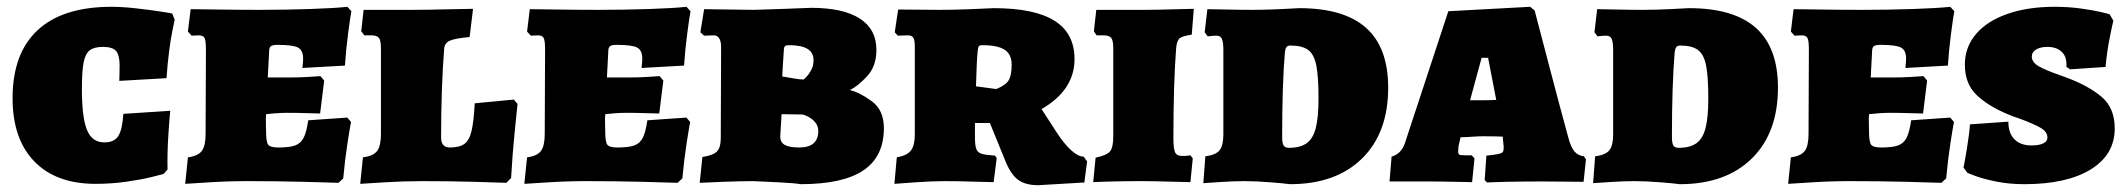

<svg xmlns="http://www.w3.org/2000/svg" viewBox="-20 -533 6258 565"><path d="M17 -244Q17 -376 91 -444.5Q165 -513 308 -513Q340 -513 380 -508.5Q420 -504 449.5 -499.5Q479 -495 487 -493L494 -475Q493 -469 488 -446Q483 -423 478 -385Q473 -347 470 -303L331 -295Q331 -299 331.5 -310.5Q332 -322 332 -340Q332 -371 321.5 -383Q311 -395 283 -395Q257 -395 244 -385Q231 -375 226 -349Q221 -323 221 -272Q221 -187 236 -150.5Q251 -114 287 -114Q316 -114 328 -132.5Q340 -151 343 -198L481 -207Q479 -191 475.5 -137Q472 -83 473 -34L461 -21Q454 -19 426 -12Q398 -5 353.5 1.5Q309 8 261 8Q145 8 81 -58Q17 -124 17 -244Z M533 -70Q563 -74 574 -89Q585 -104 585 -139L586 -387Q586 -413 582 -421Q578 -429 565 -429L544 -428L533 -440L541 -506Q562 -506 620.5 -505Q679 -504 744 -504Q819 -504 893 -506.5Q967 -509 1002 -513L1014 -500Q1011 -485 1004.5 -435.5Q998 -386 995 -340L870 -333Q870 -336 871 -344Q872 -352 872 -361Q872 -385 857 -393Q842 -401 797 -401Q782 -401 777 -397Q772 -393 772 -382L768 -305H833Q858 -305 885 -306.5Q912 -308 923 -309L934 -296L922 -199Q912 -199 884 -200Q856 -201 825 -201Q808 -201 789 -199.5Q770 -198 763 -197Q762 -186 762.5 -170Q763 -154 763 -146Q763 -116 769 -107.5Q775 -99 799 -99Q832 -99 848.5 -105Q865 -111 873.5 -127.5Q882 -144 887 -179L1002 -187L1013 -174Q1010 -160 1002.5 -111.5Q995 -63 990 -8L976 5Q953 4 872.5 2Q792 0 708 0Q652 0 596.5 3.5Q541 7 525 8Z M1048 -70Q1079 -74 1090 -89Q1101 -104 1101 -139V-390Q1101 -414 1095 -421.5Q1089 -429 1072 -429H1052L1043 -441L1050 -504H1189Q1234 -504 1291.5 -505.5Q1349 -507 1372 -507L1362 -424Q1318 -420 1303 -413Q1288 -406 1287 -389Q1278 -272 1278 -128Q1278 -99 1304 -99Q1332 -99 1346.5 -109.5Q1361 -120 1367.5 -147Q1374 -174 1377 -229L1492 -240L1503 -227Q1501 -209 1494.5 -144.5Q1488 -80 1484 -9L1470 5Q1449 4 1375 2Q1301 0 1223 0Q1168 0 1112 3.5Q1056 7 1040 8Z M1531 -70Q1561 -74 1572 -89Q1583 -104 1583 -139L1584 -387Q1584 -413 1580 -421Q1576 -429 1563 -429L1542 -428L1531 -440L1539 -506Q1560 -506 1618.5 -505Q1677 -504 1742 -504Q1817 -504 1891 -506.5Q1965 -509 2000 -513L2012 -500Q2009 -485 2002.5 -435.5Q1996 -386 1993 -340L1868 -333Q1868 -336 1869 -344Q1870 -352 1870 -361Q1870 -385 1855 -393Q1840 -401 1795 -401Q1780 -401 1775 -397Q1770 -393 1770 -382L1766 -305H1831Q1856 -305 1883 -306.5Q1910 -308 1921 -309L1932 -296L1920 -199Q1910 -199 1882 -200Q1854 -201 1823 -201Q1806 -201 1787 -199.5Q1768 -198 1761 -197Q1760 -186 1760.5 -170Q1761 -154 1761 -146Q1761 -116 1767 -107.5Q1773 -99 1797 -99Q1830 -99 1846.5 -105Q1863 -111 1871.5 -127.5Q1880 -144 1885 -179L2000 -187L2011 -174Q2008 -160 2000.5 -111.5Q1993 -63 1988 -8L1974 5Q1951 4 1870.5 2Q1790 0 1706 0Q1650 0 1594.5 3.5Q1539 7 1523 8Z M2581 -156Q2581 -72 2520.5 -31.5Q2460 9 2336 9Q2320 6 2271.5 3.5Q2223 1 2196 0Q2162 0 2109 2Q2056 4 2039 5L2047 -71Q2079 -76 2090 -87.5Q2101 -99 2101 -126L2102 -395Q2102 -411 2096.5 -420Q2091 -429 2081 -429L2052 -428L2041 -438L2052 -506L2198 -504Q2236 -505 2290 -507Q2344 -509 2366 -510Q2461 -510 2510 -478.5Q2559 -447 2559 -386Q2559 -338 2531.5 -308.5Q2504 -279 2481 -268Q2510 -261 2545.5 -235Q2581 -209 2581 -156ZM2282 -308Q2289 -307 2311 -303Q2333 -299 2345 -299Q2347 -301 2354 -308Q2361 -315 2367.5 -327.5Q2374 -340 2374 -356Q2374 -378 2356.5 -389Q2339 -400 2302 -400Q2294 -400 2291 -398Q2288 -396 2287 -391Q2285 -363 2283.5 -337.5Q2282 -312 2282 -308ZM2388 -148Q2388 -164 2376 -176.5Q2364 -189 2343 -196L2280 -197L2276 -131Q2276 -114 2289.5 -106.5Q2303 -99 2332 -99Q2388 -99 2388 -148Z M2939 -58 2893 -171H2849V-129Q2849 -105 2853 -94.5Q2857 -84 2868.5 -80.5Q2880 -77 2908 -75L2913 -68L2904 3Q2887 3 2843 1.5Q2799 0 2762 0Q2722 0 2674 3.5Q2626 7 2612 8L2619 -70Q2649 -75 2660.5 -90Q2672 -105 2672 -137V-397Q2672 -415 2667.5 -422Q2663 -429 2652 -429L2622 -428L2613 -438L2623 -505L2744 -504Q2786 -504 2835.5 -506Q2885 -508 2904 -509Q3024 -509 3083 -472Q3142 -435 3142 -359Q3142 -268 3045 -212L3091 -141Q3112 -109 3132.5 -90.5Q3153 -72 3169 -72L3179 -58L3171 4L3035 12Q2998 12 2976.5 -3.5Q2955 -19 2939 -58ZM2957 -343Q2957 -373 2936.5 -386.5Q2916 -400 2871 -400Q2863 -400 2860.5 -397Q2858 -394 2857 -383Q2854 -352 2852 -279L2912 -271Q2941 -283 2949 -298Q2957 -313 2957 -343Z M3204 -69Q3237 -76 3246.5 -87.5Q3256 -99 3256 -132V-390Q3256 -414 3250 -421.5Q3244 -429 3227 -429H3207L3199 -441L3206 -504H3344Q3382 -504 3428.5 -505.5Q3475 -507 3493 -507L3487 -431Q3459 -427 3451 -420Q3443 -413 3441 -391Q3433 -287 3433 -127Q3433 -95 3438 -84.5Q3443 -74 3459 -74Q3470 -74 3476 -75Q3482 -76 3483 -76L3490 -67L3483 3Q3466 3 3421.5 1.5Q3377 0 3340 0Q3295 0 3253.5 1Q3212 2 3197 3Z M3642 0Q3613 0 3573 2.5Q3533 5 3521 6L3527 -73Q3558 -77 3569 -91Q3580 -105 3580 -137V-386Q3580 -410 3575.5 -419Q3571 -428 3560 -428Q3551 -428 3543.5 -427Q3536 -426 3534 -426L3525 -438L3533 -506Q3549 -506 3589 -505Q3629 -504 3664 -504Q3702 -504 3744.5 -506Q3787 -508 3803 -509Q3935 -509 4000 -451Q4065 -393 4065 -275Q4065 -142 3988 -66.5Q3911 9 3776 9Q3763 7 3719.5 3.5Q3676 0 3642 0ZM3761 -378Q3753 -284 3753 -130Q3753 -111 3757.5 -104.5Q3762 -98 3773 -98Q3806 -98 3825 -111.5Q3844 -125 3852 -156.5Q3860 -188 3860 -243Q3860 -308 3853.5 -340.5Q3847 -373 3829.5 -386Q3812 -399 3777 -399Q3769 -399 3765.5 -394Q3762 -389 3761 -378Z M4349 -3 4354 -75Q4375 -77 4387.5 -79.5Q4400 -82 4402.5 -86Q4405 -90 4405 -101L4404 -110L4402 -131Q4379 -132 4341 -132Q4330 -132 4302 -130L4278 -129L4272 -103L4271 -89Q4271 -80 4274 -78Q4277 -76 4293 -76H4311L4319 -67L4312 3Q4299 3 4261 2Q4223 1 4182 1H4069L4075 -72Q4103 -80 4114 -111L4242 -500L4483 -513L4496 -502Q4509 -453 4540.5 -332.5Q4572 -212 4596 -125Q4603 -99 4613.5 -87Q4624 -75 4641 -73L4647 -64L4640 2L4520 1Q4460 1 4415 2Q4370 3 4356 4ZM4344 -238Q4368 -238 4383 -239L4359 -363H4340L4306 -238Z M4789 0Q4760 0 4720 2.5Q4680 5 4668 6L4674 -73Q4705 -77 4716 -91Q4727 -105 4727 -137V-386Q4727 -410 4722.5 -419Q4718 -428 4707 -428Q4698 -428 4690.5 -427Q4683 -426 4681 -426L4672 -438L4680 -506Q4696 -506 4736 -505Q4776 -504 4811 -504Q4849 -504 4891.5 -506Q4934 -508 4950 -509Q5082 -509 5147 -451Q5212 -393 5212 -275Q5212 -142 5135 -66.5Q5058 9 4923 9Q4910 7 4866.5 3.5Q4823 0 4789 0ZM4908 -378Q4900 -284 4900 -130Q4900 -111 4904.5 -104.5Q4909 -98 4920 -98Q4953 -98 4972 -111.5Q4991 -125 4999 -156.5Q5007 -188 5007 -243Q5007 -308 5000.5 -340.5Q4994 -373 4976.5 -386Q4959 -399 4924 -399Q4916 -399 4912.5 -394Q4909 -389 4908 -378Z M5250 -70Q5280 -74 5291 -89Q5302 -104 5302 -139L5303 -387Q5303 -413 5299 -421Q5295 -429 5282 -429L5261 -428L5250 -440L5258 -506Q5279 -506 5337.5 -505Q5396 -504 5461 -504Q5536 -504 5610 -506.5Q5684 -509 5719 -513L5731 -500Q5728 -485 5721.5 -435.5Q5715 -386 5712 -340L5587 -333Q5587 -336 5588 -344Q5589 -352 5589 -361Q5589 -385 5574 -393Q5559 -401 5514 -401Q5499 -401 5494 -397Q5489 -393 5489 -382L5485 -305H5550Q5575 -305 5602 -306.5Q5629 -308 5640 -309L5651 -296L5639 -199Q5629 -199 5601 -200Q5573 -201 5542 -201Q5525 -201 5506 -199.5Q5487 -198 5480 -197Q5479 -186 5479.5 -170Q5480 -154 5480 -146Q5480 -116 5486 -107.5Q5492 -99 5516 -99Q5549 -99 5565.5 -105Q5582 -111 5590.5 -127.5Q5599 -144 5604 -179L5719 -187L5730 -174Q5727 -160 5719.5 -111.5Q5712 -63 5707 -8L5693 5Q5670 4 5589.5 2Q5509 0 5425 0Q5369 0 5313.5 3.5Q5258 7 5242 8Z M5769 -25 5758 -40Q5761 -53 5768 -95.5Q5775 -138 5777 -167L5890 -175Q5890 -141 5908 -123Q5926 -105 5958 -105Q5980 -105 5992.5 -111Q6005 -117 6005 -128Q6005 -145 5985.5 -156.5Q5966 -168 5923 -184Q5904 -190 5888 -197Q5830 -221 5796 -254Q5762 -287 5762 -343Q5762 -394 5794.5 -432.5Q5827 -471 5887 -492Q5947 -513 6026 -513Q6067 -513 6103 -508Q6139 -503 6160.5 -498Q6182 -493 6188 -491L6199 -472Q6196 -461 6188 -420.5Q6180 -380 6176 -336L6072 -329L6061 -336V-344Q6061 -368 6046 -381.5Q6031 -395 6005 -395Q5985 -395 5972 -387.5Q5959 -380 5959 -367Q5959 -350 5978.5 -338.5Q5998 -327 6041 -312L6063 -304Q6127 -280 6165 -247.5Q6203 -215 6203 -155Q6203 -78 6132.5 -34.5Q6062 9 5937 9Q5893 9 5855.5 1.5Q5818 -6 5793.5 -15Q5769 -24 5769 -25Z"/></svg>

Font: Alegreya SC Black
Style: Regular
Weight: 900
Designer: Juan Pablo del Peral
Foundry: Huerta Tipografica
Version: Version 2.007; ttfautohint (v1.6)